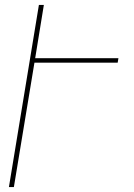

<svg xmlns="http://www.w3.org/2000/svg" viewBox="-20 -755 540 775"><path d="M16 0 137 -735H157L122 -520H458L455 -502H119L36 0Z"/></svg>

Font: Iosevka Thin Oblique
Style: Regular
Weight: 100
Italic angle: -9°
Monospace: yes
Designer: Belleve Invis
Foundry: Belleve Invis
Version: Version 32.5.0; ttfautohint (v1.8.4)